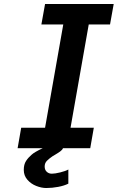

<svg xmlns="http://www.w3.org/2000/svg" viewBox="-20 -745 640 965"><path d="M86.5 -103H206.5L298 -622H188L206.5 -725H551.5L533 -622H426L334.5 -103H451.5L433.5 0H296.5Q293.5 8 283 15.8Q272.5 23.5 255.5 33.5L244.5 40Q227.5 51.5 216 63Q204.5 74.5 204.5 92Q204.5 108.5 214.8 118.2Q225 128 240.5 128Q256.5 128 282.8 121.5Q309 115 323.5 107V178Q303 188.5 272.5 194.2Q242 200 212.5 200Q188.5 200 162 189.5Q135.5 179 117.5 158.2Q99.5 137.5 99.5 109Q99.5 81.5 110.8 64.2Q122 47 138.5 33Q152 20 194.5 0H68.5Z"/></svg>

Font: JuliaMono BoldItalic
Style: Regular
Weight: 700
Italic angle: -9°
Monospace: yes
Designer: cormullion
Foundry: corm
Version: Version 0.049; ttfautohint (v1.8.4)